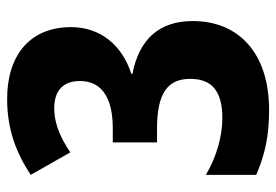

<svg xmlns="http://www.w3.org/2000/svg" viewBox="-138 -626 774 538"><g transform="rotate(-90 249.0 -357.0)"><path d="M210 10C369 10 459 -75 459 -204C459 -298 408 -354 311 -373V-376C392 -402 442 -463 442 -545C442 -661 362 -724 241 -724C154 -724 89 -698 28 -658L91 -547C127 -571 167 -592 215 -592C264 -592 291 -567 291 -520C291 -464 251 -428 159 -428H119V-304H158C260 -304 297 -272 297 -211C297 -153 266 -121 187 -121C138 -121 81 -136 28 -167V-26C89 0 140 10 210 10Z"/></g></svg>

Font: Noto Sans Devanagari UI Condensed ExtraBold
Style: Regular
Weight: 800
Width: 3
Designer: Jelle Bosma - Monotype Design Team
Foundry: Monotype Imaging Inc.
Version: Version 2.004